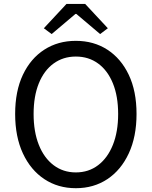

<svg xmlns="http://www.w3.org/2000/svg" viewBox="-20 -957 782 990"><path d="M371 13.4Q279.2 13.4 208.6 -33.4Q138 -80.2 98 -166.2Q58.1 -252.2 58.1 -369.3Q58.1 -487 98 -571.3Q138 -655.6 208.6 -701Q279.2 -746.4 371 -746.4Q463.3 -746.4 533.7 -700.8Q604.1 -655.2 644 -571.1Q684 -487 684 -369.3Q684 -252.2 644 -166.2Q604.1 -80.2 533.7 -33.4Q463.3 13.4 371 13.4ZM371 -68Q437.1 -68 486 -105.3Q535 -142.5 562.1 -210.1Q589.2 -277.8 589.2 -369.3Q589.2 -460.8 562.1 -527.3Q535 -593.7 486 -629.5Q437.1 -665.4 371 -665.4Q305.6 -665.4 256.3 -629.5Q207.1 -593.7 180.2 -527.3Q153.3 -460.8 153.3 -369.3Q153.3 -277.8 180.2 -210.1Q207.1 -142.5 256.3 -105.3Q305.6 -68 371 -68ZM246.4 -781.4 206 -811.3 322.8 -936.7H419.2L536.1 -811.3L496.3 -781.4L373.7 -885.1H369Z"/></svg>

Font: Noto Sans TC
Style: Regular
Weight: 100
Designer: Ryoko NISHIZUKA 西塚涼子 (kana, bopomofo & ideographs); Paul D. Hunt (Latin, Greek & Cyrillic); Sandoll Communications 산돌커뮤니
Foundry: Adobe
Version: Version 2.004;hotconv 1.0.118;makeotfexe 2.5.65603